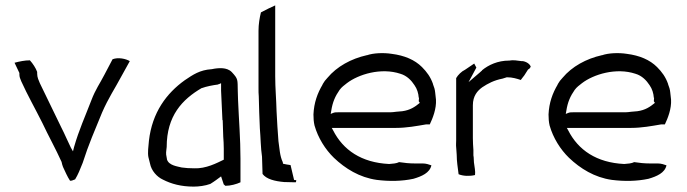

<svg xmlns="http://www.w3.org/2000/svg" viewBox="-20 -679 2551 713"><path d="M34 -446 52 -408V-403C52 -393 55 -387 59 -377C82 -326 111 -275 137 -223C160 -174 187 -126 209 -77V-76C210 -70 212 -65 214 -59C222 -42 230 -23 240 -8C244 -7 250 -9 259 -13C269 -29 278 -51 287 -74C309 -143 332 -195 359 -261C383 -316 406 -349 431 -396L462 -452C447 -461 419 -467 398 -459L368 -402C350 -367 335 -348 319 -306C296 -246 273 -196 255 -133L251 -117L243 -131C231 -155 220 -182 208 -205C181 -259 155 -316 128 -370C124 -380 118 -391 118 -406V-412C113 -426 102 -443 91 -455C72 -455 53 -451 34 -446ZM287 -74Z M531 -96C533 -87 535 -80 537 -72C542 -45 563 -22 585 -12C616 4 653 14 699 14C718 14 742 11 761 4C767 0 777 -6 782 -10L801 -24L811 6C811 6 814 8 817 11C836 11 858 5 873 -2V-90C873 -164 867 -235 864 -308L863 -341C862 -384 865 -385 841 -411C822 -431 789 -425 784 -425C779 -425 773 -423 766 -422H765C722 -419 697 -402 666 -381C599 -333 545 -262 533 -156C531 -135 528 -112 531 -96ZM597 -105C596 -116 599 -127 599 -133C599 -249 657 -310 729 -352H730C746 -358 772 -363 789 -365L790 -366H792L801 -370V-342C803 -304 804 -270 806 -233H807C807 -218 809 -188 809 -172C810 -158 811 -143 811 -127V-86C786 -74 745 -52 701 -54C685 -54 668 -55 655 -57C640 -61 607 -64 600 -87V-88C599 -94 598 -100 597 -105ZM701 -47ZM782 -16ZM800 -342H801ZM810 -108H811Z M940 -350C940 -341 940 -330 941 -321V-320C942 -281 943 -241 945 -202C948 -168 948 -130 953 -97L955 -33C969 -14 1000 -6 1035 -3L1076 -2C1079 -1 1080 -4 1080 -11C1080 -11 1079 -10 1076 -10L1072 -11L1059 -66C1050 -67 1040 -69 1031 -71L1030 -77C1019 -100 1018 -128 1014 -155C1011 -191 1009 -228 1007 -266C1006 -310 1002 -352 1002 -396V-659C987 -652 969 -644 949 -633C944 -613 940 -589 940 -565ZM1035 -3H1036Z M1144 -254C1144 -239 1145 -226 1148 -213C1161 -167 1188 -124 1220 -93C1262 -53 1315 -20 1379 -11C1426 -5 1473 -6 1515 -15C1546 -24 1576 -37 1582 -65C1574 -68 1562 -72 1550 -72H1521C1500 -72 1481 -74 1462 -77C1453 -72 1438 -71 1425 -70V-69V-70C1322 -75 1254 -122 1217 -195L1212 -204H1450C1490 -204 1527 -211 1562 -217H1576C1587 -240 1601 -275 1599 -309L1596 -336C1595 -347 1592 -356 1588 -366V-367C1579 -393 1565 -412 1547 -430C1520 -457 1482 -473 1435 -479C1404 -484 1366 -482 1343 -474H1342C1284 -461 1231 -432 1196 -390C1189 -383 1183 -375 1178 -366V-365C1159 -333 1146 -298 1144 -254ZM1208 -256 1210 -267C1215 -300 1225 -322 1241 -345C1249 -356 1258 -362 1268 -370C1311 -403 1395 -429 1467 -405C1491 -398 1508 -380 1519 -363C1529 -349 1534 -332 1535 -316H1536C1536 -311 1535 -308 1535 -303L1539 -297C1521 -282 1503 -270 1474 -266L1451 -264C1443 -263 1436 -262 1429 -262H1235C1229 -262 1223 -262 1218 -260ZM1451 -264ZM1599 -306V-307Z M1674 -132C1674 -124 1676 -114 1676 -104C1676 -79 1680 -57 1683 -32C1700 -25 1724 -24 1744 -29C1746 -43 1742 -59 1740 -76L1739 -95C1739 -96 1738 -101 1738 -102V-122C1737 -136 1736 -152 1736 -166V-288C1736 -323 1753 -342 1771 -355C1792 -369 1815 -381 1846 -387L1862 -392H1863C1883 -392 1899 -387 1914 -382C1918 -387 1921 -392 1927 -399L1941 -421C1946 -423 1947 -425 1951 -431C1950 -436 1942 -448 1922 -452H1917C1902 -454 1885 -457 1871 -454H1870C1829 -454 1794 -438 1770 -418V-417C1768 -416 1768 -415 1762 -410L1720 -374L1749 -428C1747 -432 1744 -438 1741 -443L1707 -420C1694 -414 1681 -401 1674 -389V-158C1674 -149 1673 -141 1674 -132ZM1738 -116Z M2017 -254C2017 -239 2018 -226 2021 -213C2034 -167 2061 -124 2093 -93C2135 -53 2188 -20 2252 -11C2299 -5 2346 -6 2388 -15C2419 -24 2449 -37 2455 -65C2447 -68 2435 -72 2423 -72H2394C2373 -72 2354 -74 2335 -77C2326 -72 2311 -71 2298 -70V-69V-70C2195 -75 2127 -122 2090 -195L2085 -204H2323C2363 -204 2400 -211 2435 -217H2449C2460 -240 2474 -275 2472 -309L2469 -336C2468 -347 2465 -356 2461 -366V-367C2452 -393 2438 -412 2420 -430C2393 -457 2355 -473 2308 -479C2277 -484 2239 -482 2216 -474H2215C2157 -461 2104 -432 2069 -390C2062 -383 2056 -375 2051 -366V-365C2032 -333 2019 -298 2017 -254ZM2081 -256 2083 -267C2088 -300 2098 -322 2114 -345C2122 -356 2131 -362 2141 -370C2184 -403 2268 -429 2340 -405C2364 -398 2381 -380 2392 -363C2402 -349 2407 -332 2408 -316H2409C2409 -311 2408 -308 2408 -303L2412 -297C2394 -282 2376 -270 2347 -266L2324 -264C2316 -263 2309 -262 2302 -262H2108C2102 -262 2096 -262 2091 -260ZM2324 -264ZM2472 -306V-307Z"/></svg>

Font: SolarCharger
Style: 350
Weight: 300
Designer: Mew Too
Foundry: Cannot Into Space Fonts/KineticPlasma Fonts
Version: Version 1.100